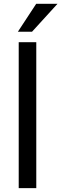

<svg xmlns="http://www.w3.org/2000/svg" viewBox="-20 -967 315 987"><path d="M166.5 0H76.2V-750H166.5ZM166 -947.3H275.4L144.5 -803.7H71.8Z"/></svg>

Font: Noboto
Style: Regular
Weight: 400
Designer: Google
Version: Version 2.001101; 2014